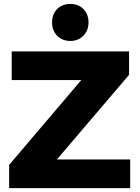

<svg xmlns="http://www.w3.org/2000/svg" viewBox="-20 -965 716 985"><path d="M340.8 -944.8Q381.8 -944.8 408 -918.5Q434.1 -892.1 434.1 -850.1Q434.1 -808.6 407.7 -781.7Q381.3 -754.9 340.8 -754.9Q299.8 -754.9 273.4 -781.7Q247.1 -808.6 247.1 -850.1Q247.1 -892.1 273.2 -918.5Q299.3 -944.8 340.8 -944.8ZM40 -701.2H642.1V-581.1L272 -147H647.9V0H26.9V-119.1L397 -554.2H40Z"/></svg>

Font: Montserrat-Arabic
Style: Bold
Weight: 700
Designer: Mohamed Gaber
Foundry: Kief Type Foundry
Version: Version 5.008;PS 005.008;hotconv 1.0.88;makeotf.lib2.5.64775